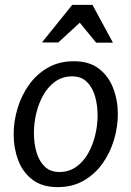

<svg xmlns="http://www.w3.org/2000/svg" viewBox="-20 -754 539 787"><path d="M216 13Q153 13 113 -17.5Q73 -48 54.5 -97.5Q36 -147 36 -204Q36 -257 52 -310Q68 -363 99 -406.5Q130 -450 176 -476.5Q222 -503 283 -503Q346 -503 385.5 -472.5Q425 -442 444 -392.5Q463 -343 463 -286Q463 -233 447 -180Q431 -127 400 -83.5Q369 -40 323 -13.5Q277 13 216 13ZM223 -49Q262 -49 291.5 -69.5Q321 -90 340.5 -124Q360 -158 370 -199Q380 -240 380 -281Q380 -323 369.5 -359.5Q359 -396 336 -418.5Q313 -441 276 -441Q237 -441 207.5 -420.5Q178 -400 158.5 -366Q139 -332 129 -291Q119 -250 119 -209Q119 -167 129.5 -130.5Q140 -94 163 -71.5Q186 -49 223 -49ZM307 -661 219 -580H152L276 -734H359L443 -579H374Z"/></svg>

Font: Rosario
Style: Italic
Weight: 400
Italic angle: -8.05°
Designer: Hector Gatti
Foundry: Omnibus Type
Version: Version 1.201